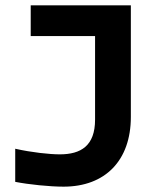

<svg xmlns="http://www.w3.org/2000/svg" viewBox="-20 -690 561 719"><path d="M204 -112C166 -112 99 -119 37 -133V-9C88 1 166 9 218 9C374 9 470 -89 470 -252V-670H95V-555H336V-242C336 -144 283 -112 204 -112Z"/></svg>

Font: LT Wave Alt Bold
Style: Regular
Weight: 700
Designer: Daniel Lyons
Version: Version 2.5 (Glyphs App)